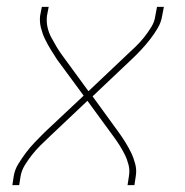

<svg xmlns="http://www.w3.org/2000/svg" viewBox="-20 -540 540 560"><path d="M16 0 20 -26Q23 -45 33.5 -62Q44 -79 56 -95Q68 -111 82 -125.5Q96 -140 110 -154L224 -261L146 -367Q137 -381 128 -395.5Q119 -410 111.5 -425.5Q104 -441 99.5 -458.5Q95 -476 97 -494L102 -520H122L117 -494Q115 -477 118.5 -461Q122 -445 129.5 -431Q137 -417 145 -403.5Q153 -390 162 -378L238 -274L349 -379Q362 -391 375.5 -404Q389 -417 400.5 -431.5Q412 -446 421.5 -461.5Q431 -477 433 -494L438 -520H458L453 -494Q450 -475 440 -458Q430 -441 417.5 -425Q405 -409 391.5 -394.5Q378 -380 363 -366L250 -259L327 -153Q337 -139 346 -124.5Q355 -110 362.5 -94.5Q370 -79 374.5 -61.5Q379 -44 376 -26L372 0H352L356 -26Q359 -43 355 -59Q351 -75 344 -89Q337 -103 328.5 -116.5Q320 -130 311 -142L235 -246L124 -141Q111 -129 98 -116Q85 -103 73.5 -88.5Q62 -74 52.5 -58.5Q43 -43 40 -26L36 0Z"/></svg>

Font: Iosevka Term Curly Thin
Style: Italic
Weight: 100
Italic angle: -9°
Designer: Belleve Invis
Foundry: Belleve Invis
Version: Version 32.3.0